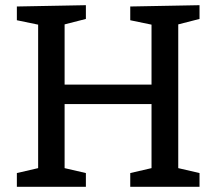

<svg xmlns="http://www.w3.org/2000/svg" viewBox="-20 -720 833 740"><path d="M45 0V-53L127 -72V-625L45 -642V-695L311 -700V-647L229 -626V-394H564V-625L482 -642V-695L749 -700V-647L667 -626V-72L749 -53V0H482V-53L564 -72V-319H229V-72L311 -53V0Z"/></svg>

Font: Bitter Medium
Style: Regular
Weight: 500
Designer: Sol Matas, and Bitter project Authors
Foundry: Sol Matas
Version: Version 2.001